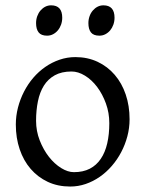

<svg xmlns="http://www.w3.org/2000/svg" viewBox="-20 -682 543 717"><path d="M388.2 -222.2Q388.2 -260.7 375.5 -295.7Q362.8 -330.6 342.8 -357.2Q322.8 -383.8 297.4 -399.4Q272 -415 247.1 -415Q210 -415 184.6 -400.9Q159.2 -386.7 143.8 -362.1Q128.4 -337.4 121.6 -303.7Q114.7 -270 114.7 -231Q114.7 -192.4 128.4 -157.5Q142.1 -122.6 162.8 -96.2Q183.6 -69.8 208.5 -54.4Q233.4 -39.1 255.9 -39.1Q290.5 -39.1 315.4 -52Q340.3 -64.9 356.4 -88.9Q372.6 -112.8 380.4 -146.5Q388.2 -180.2 388.2 -222.2ZM463.9 -236.8Q463.9 -204.1 455.6 -172.9Q447.3 -141.6 432.6 -113.8Q418 -85.9 397.5 -62.3Q377 -38.6 352.3 -21.5Q327.6 -4.4 299.8 5.1Q272 14.6 242.2 14.6Q195.8 14.6 158.4 -2.9Q121.1 -20.5 94.5 -51.3Q67.9 -82 53.5 -124.5Q39.1 -167 39.1 -216.8Q39.1 -249 47.1 -280.3Q55.2 -311.5 69.6 -339.6Q84 -367.7 104.2 -391.4Q124.5 -415 149.2 -432.1Q173.8 -449.2 202.4 -459Q231 -468.8 261.2 -468.8Q307.1 -468.8 344.5 -451.2Q381.8 -433.6 408.4 -402.6Q435.1 -371.6 449.5 -329.1Q463.9 -286.6 463.9 -236.8ZM407.7 -615.7Q407.7 -602.1 403.3 -589.8Q398.9 -577.6 391.4 -568.6Q383.8 -559.6 373.5 -554.2Q363.3 -548.8 351.1 -548.8Q329.1 -548.8 319.6 -561Q310.1 -573.2 310.1 -595.7Q310.1 -609.4 314.5 -621.6Q318.8 -633.8 326.7 -642.8Q334.5 -651.9 344.5 -657Q354.5 -662.1 366.2 -662.1Q407.7 -662.1 407.7 -615.7ZM212.4 -615.7Q212.4 -602.1 208 -589.8Q203.6 -577.6 196 -568.6Q188.5 -559.6 178.2 -554.2Q168 -548.8 155.8 -548.8Q133.8 -548.8 124.3 -561Q114.7 -573.2 114.7 -595.7Q114.7 -609.4 119.1 -621.6Q123.5 -633.8 131.3 -642.8Q139.2 -651.9 149.2 -657Q159.2 -662.1 170.9 -662.1Q212.4 -662.1 212.4 -615.7Z"/></svg>

Font: Gentium Plus
Style: Regular
Weight: 400
Designer: J. Victor Gaultney, Annie Olsen, Iska Routamaa
Foundry: SIL International
Version: Version 1.510